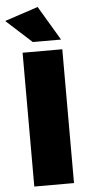

<svg xmlns="http://www.w3.org/2000/svg" viewBox="-79 -967 466 1002"><g transform="rotate(-5 154.5 -466.0)"><path d="M158 -932 -17 -874 117 -752H265ZM59 -701V0H267V-701Z"/></g></svg>

Font: Montserrat ExtraBold
Style: Regular
Weight: 800
Designer: Julieta Ulanovsky
Foundry: Julieta Ulanovsky
Version: Version 4.000